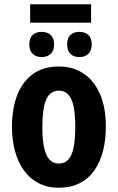

<svg xmlns="http://www.w3.org/2000/svg" viewBox="-20 -868 551 898"><path d="M406 -848V-762H121V-848ZM175 -719Q201 -719 217 -704.5Q233 -690 233 -660Q233 -631 217 -616Q201 -601 175 -601Q149 -601 133 -616Q117 -631 117 -660Q117 -690 133 -704.5Q149 -719 175 -719ZM351 -719Q377 -719 393 -704.5Q409 -690 409 -660Q409 -631 393 -616Q377 -601 351 -601Q325 -601 309.5 -616Q294 -631 294 -660Q294 -690 309.5 -704.5Q325 -719 351 -719ZM475 -275Q475 -214 462 -162.5Q449 -111 422 -72Q395 -33 353 -11.5Q311 10 254 10Q201 10 160 -11.5Q119 -33 91.5 -71.5Q64 -110 50 -162Q36 -214 36 -275Q36 -360 60.5 -423Q85 -486 133.5 -521.5Q182 -557 256 -557Q322 -557 371 -524Q420 -491 447.5 -428.5Q475 -366 475 -275ZM178 -273Q178 -217 186 -179Q194 -141 211 -122Q228 -103 255 -103Q283 -103 300 -122Q317 -141 324.5 -179.5Q332 -218 332 -275Q332 -332 324.5 -369Q317 -406 300 -425Q283 -444 255 -444Q214 -444 196 -402Q178 -360 178 -273Z"/></svg>

Font: Noto Sans Display Condensed
Style: Bold
Weight: 700
Width: 3
Designer: Monotype Design Team
Foundry: Monotype Imaging Inc.
Version: Version 2.003